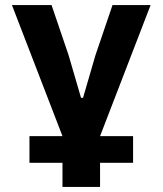

<svg xmlns="http://www.w3.org/2000/svg" viewBox="-20 -536 640 756"><path d="M226 105H96V0H226L27 -516H183L250 -319L299 -151H307L356 -319L423 -516H573L374 0H504V105H374V200H226Z"/></svg>

Font: iA Writer Mono V
Style: Regular
Weight: 400
Designer: Mike Abbink, Paul van der Laan, Pieter van Rosmalen
Foundry: Bold Monday
Version: Version 2.000